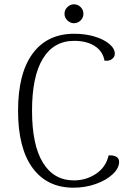

<svg xmlns="http://www.w3.org/2000/svg" viewBox="-20 -860 628 893"><path d="M64 -345Q64 -519 132 -611Q200 -703 325 -703Q377 -703 420 -690Q463 -677 488.5 -655.5Q514 -634 514 -610Q514 -595 500.5 -585Q487 -575 466 -578Q458 -622 420.5 -646Q383 -670 325 -670Q230 -670 179.5 -587.5Q129 -505 129 -345Q129 -186 179.5 -103.5Q230 -21 324 -21Q381 -21 427 -52Q473 -83 485 -137Q506 -139 520 -131.5Q534 -124 534 -107Q534 -78 504.5 -50Q475 -22 426 -4.5Q377 13 322 13Q199 13 131.5 -79Q64 -171 64 -345ZM280 -796Q280 -814 293.5 -827Q307 -840 324 -840Q342 -840 355 -827Q368 -814 368 -796Q368 -778 355 -765Q342 -752 324 -752Q307 -752 293.5 -765Q280 -778 280 -796Z"/></svg>

Font: Arima Madurai Light
Style: Regular
Weight: 300
Designer: Joana Correia and Natanael Gama
Foundry: NDISCOVER
Version: Version 1.020